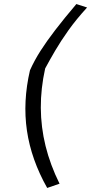

<svg xmlns="http://www.w3.org/2000/svg" viewBox="-20 -737 450 948"><path d="M213 191Q134 51 113 -92Q92 -235 128 -390Q150 -439 180 -486Q210 -533 253 -589Q296 -645 357 -717L410 -700Q356 -641 318 -587.5Q280 -534 252.5 -487Q225 -440 203 -399Q181 -300 181.5 -204.5Q182 -109 205 -16Q228 77 274 170Z"/></svg>

Font: Nunito Sans 7pt Expanded Light
Style: Italic
Weight: 300
Width: 7
Italic angle: -9°
Designer: Vernon Adams
Foundry: Vernon Adams
Version: Version 3.101;gftools[0.9.27]